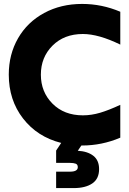

<svg xmlns="http://www.w3.org/2000/svg" viewBox="-20 -732 660 982"><path d="M595.2 -503.9Q484.4 -558.1 403.8 -558.1Q308.1 -558.1 248.5 -498.5Q189 -439 189 -350.1Q189 -261.7 248.5 -201.9Q308.1 -142.1 403.8 -142.1Q447.8 -142.1 492.7 -155.5Q537.6 -168.9 595.2 -195.8V-27.8Q501 12.2 399.9 12.2H396L377.9 39.1Q428.2 42 457.5 64.9Q486.8 87.9 486.8 132.8Q486.8 182.6 451.9 206.3Q417 230 356.9 230H267.1V146H337.9Q377.9 146 377.9 123Q377.9 109.4 367.2 105.2Q356.4 101.1 337.9 101.1H267.1V38.1L293 -1Q170.9 -31.7 97.9 -126Q24.9 -220.2 24.9 -350.1Q24.9 -454.1 72.5 -536.6Q120.1 -619.1 205.8 -665.5Q291.5 -711.9 399.9 -711.9Q501 -711.9 595.2 -671.9Z"/></svg>

Font: TASA Explorer
Style: Regular
Weight: 900
Designer: Weizhong Zhang
Foundry: Local Remote
Version: Version 1.000;Glyphs 3.1.2 (3151)